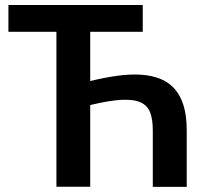

<svg xmlns="http://www.w3.org/2000/svg" viewBox="-20 -743 798 764"><path d="M339 -420.5Q396.5 -434.5 447 -441.5Q497.5 -448.5 540.2 -445.8Q583 -443 616.8 -429.8Q650.5 -416.5 674.2 -390Q698 -363.5 710.5 -322.8Q723 -282 723 -224.5V0.5H588V-225Q588 -266.5 578 -294.2Q568 -322 540.8 -335Q513.5 -348 464.8 -345.8Q416 -343.5 339 -325V0H204.5V-616.5H13.5V-723H548V-616.5H339Z"/></svg>

Font: Lato 2
Style: Bold
Weight: 700
Designer: Lukasz Dziedzic with Adam Twardoch and Botio Nikoltchev
Foundry: tyPoland Lukasz Dziedzic
Version: Version 2.015; 2015-08-06; http://www.latofonts.com/